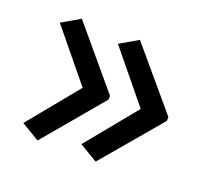

<svg xmlns="http://www.w3.org/2000/svg" viewBox="-81 -571 672 615"><g transform="rotate(20 254.5 -263.5)"><path d="M469 -257 299 -56 237 -93 377 -264 237 -435 299 -471 469 -270ZM270 -257 101 -56 39 -93 179 -264 39 -435 101 -471 270 -270Z"/></g></svg>

Font: Noto Sans Khudawadi
Style: Regular
Weight: 400
Designer: Monotype Design Team
Foundry: Monotype Imaging Inc.
Version: Version 2.003; ttfautohint (v1.8.4.7-5d5b)